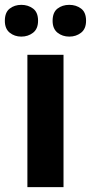

<svg xmlns="http://www.w3.org/2000/svg" viewBox="-35 -772 375 792"><path d="M227 0H78V-546H227ZM-15 -686Q-15 -721 5 -736.5Q25 -752 52.9 -752Q80.8 -752 101.4 -736.6Q122 -721.2 122 -686.4Q122 -653 101.4 -637Q80.8 -621 52.9 -621Q25 -621 5 -637.2Q-15 -653.5 -15 -686ZM182 -686Q182 -721 202.1 -736.5Q222.3 -752 250.6 -752Q279 -752 299.5 -736.6Q320 -721.2 320 -686.4Q320 -653 299.4 -637Q278.9 -621 251 -621Q222.5 -621 202.2 -637.2Q182 -653.5 182 -686Z"/></svg>

Font: Noto Sans Balinese
Style: Regular
Weight: 400
Designer: Aditya Bayu, David Williams
Foundry: David Williams
Version: Version 2.003